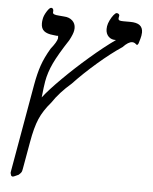

<svg xmlns="http://www.w3.org/2000/svg" viewBox="-55 -648 711 890"><g transform="rotate(5 300.0 -203.5)"><path d="M565 -470.5Q562.5 -466.5 561 -464.8Q559.5 -463 558 -463L552 -467.5Q544.5 -474 535.5 -474Q517.5 -474 492.5 -447.5Q441.5 -413.5 381.2 -361.5Q321 -309.5 272.5 -258Q218.5 -211.5 186 -162.5Q150.5 -121.5 133 -80.8Q115.5 -40 103.5 29.5L81.5 153.5Q79.5 165.5 77.2 170Q75 174.5 64.5 184Q41 195 38.5 195Q33.5 195 30.5 191.5Q27.5 188 28.5 183.5H28Q27.5 183 27 181.8Q26.5 180.5 26.5 178Q26.5 176.5 27.5 170.5L99.5 -238.5Q109 -291.5 122 -329.2Q135 -367 161 -411Q187.5 -444 191 -461.5L190.5 -473.5Q189 -473 185 -473Q181 -473 168 -475Q139 -477.5 124.8 -489Q110.5 -500.5 110.5 -524.5Q110.5 -534.5 112.5 -544.5Q115 -560.5 127.2 -580.2Q139.5 -600 147.5 -600Q152.5 -600 155.2 -596.2Q158 -592.5 158 -586.5Q158 -582.5 157.5 -580.5Q157 -574 163.8 -571Q170.5 -568 187.5 -567L210.5 -565Q234 -564 248.8 -550.5Q263.5 -537 263.5 -515.5Q263.5 -512.5 262.5 -504.5Q260 -488 244 -458Q197.5 -387 177 -343.5Q156.5 -300 149 -257.5Q145 -235 139.5 -182.5Q168.5 -220 223.8 -275Q279 -330 342.8 -385Q406.5 -440 459.5 -477.5Q438.5 -476 425 -489.2Q411.5 -502.5 411.5 -524.5Q411.5 -533 412.5 -537.5Q414.5 -550.5 422 -565.8Q429.5 -581 438 -591.5Q446.5 -602 452 -602Q458.5 -602 462 -598.2Q465.5 -594.5 464.5 -590.5L463 -582.5Q462.5 -581 462.5 -578Q462.5 -571.5 467.8 -569.2Q473 -567 486.5 -567H517.5Q547.5 -567 562 -556.2Q576.5 -545.5 576.5 -523Q576.5 -516 575 -507.5Q573.5 -498 565 -470.5Z"/></g></svg>

Font: JuliaMono BoldItalic
Style: Regular
Weight: 700
Italic angle: -9°
Monospace: yes
Designer: cormullion
Foundry: corm
Version: Version 0.049; ttfautohint (v1.8.4)